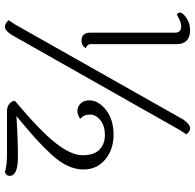

<svg xmlns="http://www.w3.org/2000/svg" viewBox="-26 -734 768 755"><g transform="rotate(90 357.5 -356.0)"><path d="M108 -327V-662Q108 -685 82 -685Q66 -685 37 -668Q29 -671 29 -681Q29 -691 50 -705.5Q71 -720 98 -720Q125 -720 139 -706.5Q153 -693 153 -669V-328Q153 -316 169 -310Q160 -293 140 -293Q108 -293 108 -327ZM450 -694Q469 -720 483.5 -720Q498 -720 508 -704Q504 -701 490 -678L117 -19Q100 8 85 8Q70 8 59 -7Q62 -10 77 -34ZM591 0H417Q399 0 387.5 -9.5Q376 -19 376 -31Q496 -132 543 -192.5Q590 -253 590 -297.5Q590 -342 568 -363.5Q546 -385 510.5 -385Q475 -385 452.5 -367.5Q430 -350 430 -326Q430 -302 447 -288Q432 -277 415 -277Q398 -277 386 -290Q374 -303 374 -323Q374 -360 412 -389.5Q450 -419 509 -419Q568 -419 607 -386Q646 -353 646 -301Q646 -239 589 -177Q557 -142 526.5 -114.5Q496 -87 436 -37Q522 -43 596.5 -43Q671 -43 671 -11Q671 3 657 8Q627 0 591 0Z"/></g></svg>

Font: Laila Light
Style: Regular
Weight: 300
Designer: Hitesh Malaviya
Foundry: Indian Type Foundry
Version: Version 1.302;PS 1.0;hotconv 1.0.78;makeotf.lib2.5.61930; tt